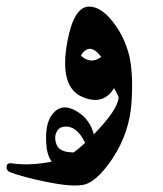

<svg xmlns="http://www.w3.org/2000/svg" viewBox="-76 -330 496 584"><path d="M129 -204Q149 -311 196 -310Q232 -309 267 -264Q301 -221 316 -165Q330 -110 324 -18Q318 73 267 151Q215 229 172 233Q137 238 64 223Q29 216 1.5 208.5Q-26 201 -45 194Q-57 189 -56 177Q-55 164 -39 167Q23 176 103 157Q142 148 209 79Q243 44 262.5 16.5Q282 -11 285 -33Q284 -38 280 -45.5Q276 -53 271 -62Q238 -8 175 -35Q103 -65 129 -204ZM232 -157Q196 -204 170 -161Q200 -133 232 -157ZM135 189Q70 183 65 110Q59 38 91 9Q122 -19 170 17Q202 42 211 86Q221 131 215 147Q200 195 135 189ZM188 116Q164 57 127 55Q105 54 97 70Q88 86 95 107Q102 130 136 133Q169 136 185 122Q188 119 188 116Z"/></svg>

Font: Amiri
Style: Bold Italic
Weight: 700
Italic angle: 10°
Designer: Khaled Hosny
Version: Version 0.113